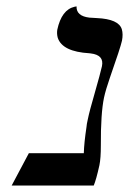

<svg xmlns="http://www.w3.org/2000/svg" viewBox="-20 -574 399 594"><path d="M301.8 -272Q291.5 -223.1 292 -124Q292 -84 287.6 -63Q277.8 -18.6 270 0H16.1L69.3 -100.1H239.3Q240.2 -132.3 247.6 -181.2Q248 -189 251.5 -204.1Q256.8 -230.5 273.9 -289.1Q290 -345.2 295.4 -369.1Q302.7 -403.8 260.7 -408.7Q258.3 -409.2 256.8 -409.2Q172.9 -414.1 158.7 -457Q155.3 -469.2 157.2 -481.9Q170.4 -543.9 210.9 -553.2Q210.9 -553.2 216.8 -554.2Q215.8 -524.4 256.3 -519.5Q265.1 -518.6 279.3 -518.1Q347.2 -515.1 356.9 -483.4Q361.3 -468.3 357.4 -448.2Q353 -427.7 319.8 -333Q307.1 -296.4 301.8 -272Z"/></svg>

Font: Linux Biolinum Slanted O
Style: Slanted
Weight: 400
Designer: Philipp H. Poll
Foundry: Philipp H. Poll
Version: Version 1.0.4